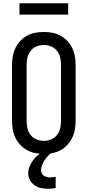

<svg xmlns="http://www.w3.org/2000/svg" viewBox="-20 -940 540 1183"><path d="M250 8Q223 8 196.5 3Q170 -2 146.5 -15Q123 -28 104.5 -48Q86 -68 74.5 -92Q63 -116 58.5 -143Q54 -170 54 -196V-539Q54 -565 58.5 -592Q63 -619 74.5 -643Q86 -667 104.5 -687Q123 -707 146.5 -720Q170 -733 196.5 -738Q223 -743 250 -743Q277 -743 303.5 -738Q330 -733 353.5 -720Q377 -707 395.5 -687Q414 -667 425.5 -643Q437 -619 441.5 -592Q446 -565 446 -539V-196Q446 -170 441.5 -143Q437 -116 425.5 -92Q414 -68 395.5 -48Q377 -28 353.5 -15Q330 -2 303.5 3Q277 8 250 8ZM250 -72Q273 -72 295 -81Q317 -90 331.5 -108.5Q346 -127 351 -150Q356 -173 356 -196V-539Q356 -562 351 -585Q346 -608 331.5 -626.5Q317 -645 295 -654Q273 -663 250 -663Q227 -663 205 -654Q183 -645 168.5 -626.5Q154 -608 149 -585Q144 -562 144 -539V-196Q144 -173 149 -150Q154 -127 168.5 -108.5Q183 -90 205 -81Q227 -72 250 -72ZM275 223Q253 223 231.5 218.5Q210 214 192.5 201.5Q175 189 164.5 169.5Q154 150 154 128Q154 106 162 86Q170 66 183 48.5Q196 31 212.5 17Q229 3 247 -8H300V0Q286 9 275 21Q264 33 255 47Q246 61 239.5 76.5Q233 92 233 108Q233 118 237.5 127.5Q242 137 250 142.5Q258 148 268 150.5Q278 153 288 153Q297 153 305.5 151.5Q314 150 323 149V219Q311 221 299 222Q287 223 275 223ZM100 -850V-920H400V-850Z"/></svg>

Font: Iosevka Bendy Medium
Style: Regular
Weight: 500
Monospace: yes
Designer: Belleve Invis
Foundry: Belleve Invis
Version: Version 30.1.2